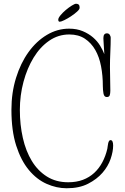

<svg xmlns="http://www.w3.org/2000/svg" viewBox="-20 -991 665 1025"><path d="M405 -949Q405 -941 391 -928.5Q377 -916 359 -904Q341 -892 323.5 -883.5Q306 -875 299 -875Q291 -875 291 -886Q291 -895 303 -909.5Q315 -924 331 -937.5Q347 -951 363 -961Q379 -971 386 -971Q394 -971 399.5 -967Q405 -963 405 -949ZM584 -214Q584 -182 570.5 -142.5Q557 -103 527 -68.5Q497 -34 450 -10Q403 14 336 14Q282 14 229 -9.5Q176 -33 134 -83.5Q92 -134 66.5 -213.5Q41 -293 41 -405Q41 -496 65.5 -575Q90 -654 132 -712.5Q174 -771 230 -804.5Q286 -838 349 -838Q390 -838 422 -824.5Q454 -811 477 -791Q500 -771 514.5 -747Q529 -723 537 -702Q535 -733 534 -750Q533 -767 532.5 -775.5Q532 -784 532 -786Q532 -788 532 -788Q532 -813 551 -813Q561 -813 566 -805Q571 -797 571 -790Q571 -755 569 -712.5Q567 -670 567 -634Q567 -602 568 -570.5Q569 -539 569 -507Q569 -493 566 -483Q563 -473 550 -473Q536 -473 532.5 -491.5Q529 -510 529 -532Q529 -587 519.5 -637Q510 -687 488.5 -724.5Q467 -762 433 -784.5Q399 -807 350 -807Q291 -807 242.5 -773.5Q194 -740 159.5 -683.5Q125 -627 105.5 -554.5Q86 -482 86 -404Q86 -325 102 -254.5Q118 -184 150 -131.5Q182 -79 230.5 -48.5Q279 -18 344 -18Q388 -18 422.5 -31Q457 -44 483 -68Q509 -92 526.5 -125Q544 -158 553 -197Q554 -203 555 -211Q556 -219 557.5 -226Q559 -233 562 -238Q565 -243 570 -243Q584 -243 584 -214Z"/></svg>

Font: Life Savers
Style: Regular
Weight: 400
Designer: Pablo Impallari, Rodrigo Fuenzalida, Brenda Gallo
Foundry: Pablo Impallari, Rodrigo Fuenzalida, Brenda Gallo
Version: Version 3.001; ttfautohint (v0.95) -l 8 -r 50 -G 200 -x 14 -